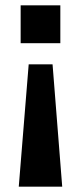

<svg xmlns="http://www.w3.org/2000/svg" viewBox="-20 -516 303 716"><path d="M50 180 87 -276H176L212 180ZM57 -355V-496H205V-355Z"/></svg>

Font: Nunito Sans 9pt
Style: Bold
Weight: 700
Version: Version 3.101;gftools[0.9.27]